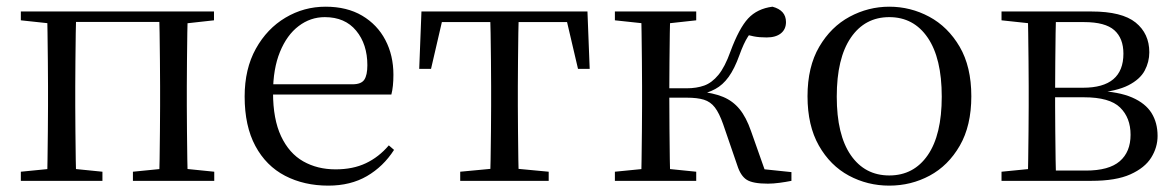

<svg xmlns="http://www.w3.org/2000/svg" viewBox="-20 -551 3584 585"><path d="M123.1 0Q124.3 -24.4 124.8 -65.4Q125.3 -106.3 125.8 -150.3Q126.3 -194.3 126.3 -228.5V-288.3Q126.3 -321.7 125.8 -365.7Q125.3 -409.8 124.8 -450.8Q124.3 -491.8 123.1 -516H212.3Q211.3 -491.7 210.8 -450.7Q210.3 -409.7 209.8 -365.7Q209.3 -321.7 209.3 -288.3V-228.5Q209.3 -194.3 209.8 -150.3Q210.3 -106.3 210.8 -65.4Q211.3 -24.4 212.3 0ZM464.8 0Q465.8 -24.4 466.3 -65.4Q466.8 -106.3 467.3 -150.3Q467.8 -194.3 467.8 -228.5V-288.3Q467.8 -321.7 467.3 -365.7Q466.8 -409.7 466.3 -450.7Q465.8 -491.7 464.8 -516H552.2Q551.2 -491.7 550.7 -450.7Q550.2 -409.7 549.7 -365.7Q549.2 -321.7 549.2 -288.3V-228.5Q549.2 -194.3 549.7 -150.3Q550.2 -106.3 550.7 -65.4Q551.2 -24.4 552.2 0ZM43.5 0V-27.8L152.7 -38.6H184.7L292.1 -27.8V0ZM385 0V-27.8L493.4 -38.6H526.4L632.8 -27.8V0ZM43.5 -489.1V-516H167V-477.4H152.7ZM508.7 -477.4V-516H632V-489.1L526.4 -477.4ZM167 -484.1V-516H508.7V-484.1Z M980.3 14.6Q906.5 14.6 848.6 -15.4Q790.7 -45.5 758.1 -106.2Q725.4 -167 725.4 -256.8Q725.4 -341.1 759.5 -402.5Q793.6 -463.8 849.8 -497.2Q906 -530.6 971.9 -530.6Q1037.2 -530.6 1083.4 -503.3Q1129.6 -475.9 1154.1 -429.2Q1178.7 -382.4 1178.7 -323.2Q1178.7 -286.8 1172.4 -262.9H763.6V-294.2H1054.3Q1080.6 -294.2 1090 -308.2Q1099.3 -322.1 1099.3 -352.3Q1099.3 -416.2 1065.2 -457.5Q1031.2 -498.8 969.6 -498.8Q925.8 -498.8 890 -471.6Q854.1 -444.5 833 -392.8Q811.9 -341.2 811.9 -268.7Q811.9 -188 836.4 -135.9Q860.9 -83.8 903.9 -59.4Q947 -35 1002.5 -35Q1055.5 -35 1094.8 -53.7Q1134.2 -72.3 1164.7 -108.1L1180.6 -94.3Q1148 -43.5 1098 -14.4Q1048 14.6 980.3 14.6Z M1257.3 -341.2 1264.1 -516H1769.9L1776.7 -341.2H1741.1L1700.8 -513.4L1743.2 -483.7H1290.7L1333.2 -513.4L1293.3 -341.2ZM1382.2 0V-27.8L1496.9 -38.6H1537.3L1651.8 -27.8V0ZM1473.2 0Q1474.2 -24.4 1474.8 -65.3Q1475.4 -106.3 1475.9 -150.3Q1476.4 -194.3 1476.4 -228.5V-288.3Q1476.4 -321.7 1475.9 -365.7Q1475.4 -409.7 1474.8 -450.7Q1474.2 -491.8 1473.2 -516H1560.8Q1559.8 -491.8 1559.3 -450.7Q1558.8 -409.7 1558.3 -365.7Q1557.8 -321.7 1557.8 -288.3V-228.5Q1557.8 -194.3 1558.3 -150.3Q1558.8 -106.3 1559.3 -65.3Q1559.8 -24.4 1560.8 0Z M1853.5 0V-27.8L1962.7 -38.6H1994.7L2101.3 -27.8V0ZM1853.5 -489.1V-516H2101.3V-489.1L1994.7 -477.4H1962.7ZM1933.1 0Q1934.3 -24.4 1934.8 -65.3Q1935.3 -106.3 1935.8 -150.3Q1936.3 -194.3 1936.3 -228.5V-288.3Q1936.3 -321.7 1935.8 -365.7Q1935.3 -409.7 1934.8 -450.7Q1934.3 -491.8 1933.1 -516H2022.3Q2021.3 -491.8 2020.8 -450.2Q2020.3 -408.7 2019.8 -362.6Q2019.3 -316.5 2019.3 -277.8V-258.4Q2019.3 -209.4 2019.8 -158.9Q2020.3 -108.5 2020.8 -66.4Q2021.3 -24.4 2022.3 0ZM2226.5 -46.9 2183.3 -172.6Q2171.4 -206.4 2158.1 -223.7Q2144.8 -241 2124.7 -247.2Q2104.6 -253.4 2072.7 -253.4H1977V-282H2072.1Q2102.3 -282 2125.6 -290.3Q2148.9 -298.6 2168.9 -322.8Q2188.8 -347.1 2205.6 -394.1Q2231.8 -464.8 2259.4 -494.7Q2287.1 -524.6 2333.6 -530.6Q2374.8 -519.7 2374.8 -483.8Q2374.8 -461.7 2359.2 -449.3Q2343.7 -436.9 2315.8 -436.9Q2293.2 -436.9 2277.1 -440.1Q2260.9 -443.3 2244.5 -448.4L2291.1 -479.2Q2271.5 -458.7 2258.8 -439.2Q2246.1 -419.6 2232.8 -382.7Q2218 -341.5 2200.1 -316.7Q2182.1 -291.9 2159.2 -279.7Q2136.3 -267.4 2107.1 -261.6L2107.7 -272.4Q2153.3 -268.2 2183.1 -255.8Q2212.9 -243.4 2233.3 -218.6Q2253.6 -193.9 2268.2 -151.8L2317.1 -13.4L2260 -40.3L2391.4 -26.6V0Q2374.6 3.4 2355.2 6Q2335.8 8.6 2319.7 8.6Q2273.9 8.6 2255.3 -3.2Q2236.7 -14.9 2226.5 -46.9Z M2689.5 14.6Q2623.2 14.6 2566.4 -15.9Q2509.6 -46.5 2475 -107.4Q2440.4 -168.3 2440.4 -257.8Q2440.4 -347.6 2476.1 -408.5Q2511.7 -469.3 2568.7 -500Q2625.7 -530.6 2689.5 -530.6Q2754.2 -530.6 2811.2 -500.1Q2868.2 -469.5 2903.9 -408.7Q2939.5 -347.8 2939.5 -257.8Q2939.5 -168 2904.4 -107.2Q2869.3 -46.3 2812.5 -15.8Q2755.7 14.6 2689.5 14.6ZM2689.5 -16.4Q2764 -16.4 2806.7 -78.2Q2849.4 -140.1 2849.4 -256.6Q2849.4 -373.4 2806.7 -436.1Q2764 -498.8 2689.5 -498.8Q2615.1 -498.8 2572.3 -436.1Q2529.5 -373.4 2529.5 -256.6Q2529.5 -140.1 2572.3 -78.2Q2615.1 -16.4 2689.5 -16.4Z M3031.5 0V-27.8L3140.7 -38.6L3154.2 -31.3H3288.6Q3358.8 -31.3 3391.7 -59.7Q3424.7 -88.1 3424.7 -140.4Q3424.7 -192.3 3392.8 -223.4Q3361 -254.6 3282.6 -254.6H3154.2V-283.7H3280Q3402.9 -283.7 3402.9 -387.5Q3402.9 -434.3 3375.2 -459Q3347.4 -483.7 3283 -483.7H3154.2L3140.7 -477.4L3031.5 -489.1V-516H3305.6Q3398.5 -516 3440.2 -482.3Q3481.8 -448.6 3481.8 -391.7Q3481.8 -362.3 3467.7 -335.8Q3453.5 -309.3 3418.1 -291.2Q3382.7 -273.1 3318.5 -267.5L3321.1 -274.5Q3388.6 -271.7 3429.4 -254Q3470.1 -236.3 3488.6 -206.6Q3507 -177 3507 -136.9Q3507 -101.9 3487.6 -70.8Q3468.2 -39.6 3424.2 -19.8Q3380.2 0 3305.6 0ZM3111.1 0Q3112.3 -24.4 3112.8 -65.3Q3113.3 -106.3 3113.8 -150.3Q3114.3 -194.3 3114.3 -228.5V-288.3Q3114.3 -321.7 3113.8 -365.7Q3113.3 -409.7 3112.8 -450.7Q3112.3 -491.8 3111.1 -516H3197.8Q3196.8 -491.8 3196.3 -450.2Q3195.8 -408.7 3195.3 -361.2Q3194.8 -313.7 3194.8 -272V-228.5Q3194.8 -194.3 3195.3 -150.3Q3195.8 -106.3 3196.3 -65.3Q3196.8 -24.4 3197.8 0Z"/></svg>

Font: Source Han Serif JP VF
Style: Regular
Weight: 250
Designer: Ryoko NISHIZUKA 西塚涼子 (kana & ideographs); Frank Grießhammer (Latin, Greek & Cyrillic); Wenlong ZHANG 张文龙 (bopomofo); San
Foundry: Adobe
Version: Version 2.001;hotconv 1.1.0;makeotfexe 2.6.0